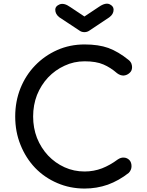

<svg xmlns="http://www.w3.org/2000/svg" viewBox="-20 -1038 817 1067"><path d="M450.2 9.8Q369.1 9.8 298.8 -20.5Q227.5 -50.8 174.8 -105.5Q123 -160.2 93.8 -233.4Q64.5 -305.7 64.5 -390.6Q64.5 -474.6 93.8 -547.9Q123 -620.1 174.8 -673.8Q227.5 -728.5 297.9 -759.8Q368.2 -791 450.2 -791Q527.3 -791 582 -771.5Q637.7 -751 694.3 -705.1Q702.1 -699.2 706.1 -692.4Q710.9 -685.5 711.9 -678.7Q713.9 -672.9 713.9 -664.1Q713.9 -644.5 700.2 -632.8Q686.5 -620.1 668 -618.2Q649.4 -617.2 630.9 -630.9Q593.8 -663.1 554.7 -679.7Q514.6 -697.3 450.2 -697.3Q390.6 -697.3 338.9 -672.9Q287.1 -649.4 247.1 -607.4Q208 -565.4 185.5 -509.8Q164.1 -454.1 164.1 -390.6Q164.1 -327.1 185.5 -271.5Q208 -215.8 247.1 -173.8Q287.1 -131.8 338.9 -108.4Q390.6 -85 450.2 -85Q501 -85 546.9 -102.5Q591.8 -120.1 633.8 -151.4Q652.3 -164.1 669.9 -162.1Q686.5 -161.1 699.2 -148.4Q710.9 -135.7 710.9 -114.3Q710.9 -103.5 707 -94.7Q703.1 -85 695.3 -77.1Q640.6 -34.2 579.1 -11.7Q517.6 9.8 450.2 9.8ZM449.2 -859.4Q433.6 -859.4 422.9 -867.2Q385.7 -891.6 310.5 -941.4Q287.1 -959 287.1 -984.4Q287.1 -1003.9 311.5 -1013.7Q335.9 -1023.4 370.1 -999Q396.5 -981.4 449.2 -946.3Q468.8 -959 528.3 -999Q554.7 -1017.6 574.2 -1017.6Q582 -1017.6 588.9 -1014.6Q611.3 -1003.9 611.3 -984.4Q611.3 -959 586.9 -941.4Q549.8 -916 475.6 -867.2Q463.9 -859.4 449.2 -859.4Z"/></svg>

Font: Abed
Style: Bold
Weight: 700
Designer: Johan Aakerlund
Version: Version 3.105